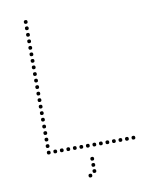

<svg xmlns="http://www.w3.org/2000/svg" viewBox="-95 -794 781 1016"><g transform="rotate(-10 295.5 -286.0)"><path d="M334 68Q324 68 324 58Q324 48 334 48Q344 48 344 58Q344 68 334 68ZM334 101Q324 101 324 91Q324 81 334 81Q344 81 344 91Q344 101 334 101ZM334 134Q324 134 324 124Q324 114 334 114Q344 114 344 124Q344 134 334 134ZM309 154Q299 154 299 144Q299 134 309 134Q319 134 319 144Q319 154 309 154ZM113 -706Q103 -706 103 -716Q103 -726 113 -726Q123 -726 123 -716Q123 -706 113 -706ZM113 -672Q103 -672 103 -682Q103 -692 113 -692Q123 -692 123 -682Q123 -672 113 -672ZM113 -637Q103 -637 103 -647Q103 -657 113 -657Q123 -657 123 -647Q123 -637 113 -637ZM113 -602Q103 -602 103 -612Q103 -622 113 -622Q123 -622 123 -612Q123 -602 113 -602ZM113 -567Q103 -567 103 -577Q103 -587 113 -587Q123 -587 123 -577Q123 -567 113 -567ZM113 -532Q103 -532 103 -542Q103 -552 113 -552Q123 -552 123 -542Q123 -532 113 -532ZM113 -497Q103 -497 103 -507Q103 -517 113 -517Q123 -517 123 -507Q123 -497 113 -497ZM113 -462Q103 -462 103 -472Q103 -482 113 -482Q123 -482 123 -472Q123 -462 113 -462ZM113 -426Q103 -426 103 -436Q103 -446 113 -446Q123 -446 123 -436Q123 -426 113 -426ZM113 -391Q103 -391 103 -401Q103 -411 113 -411Q123 -411 123 -401Q123 -391 113 -391ZM113 -356Q103 -356 103 -366Q103 -376 113 -376Q123 -376 123 -366Q123 -356 113 -356ZM113 -321Q103 -321 103 -331Q103 -341 113 -341Q123 -341 123 -331Q123 -321 113 -321ZM113 -286Q103 -286 103 -296Q103 -306 113 -306Q123 -306 123 -296Q123 -286 113 -286ZM113 -251Q103 -251 103 -261Q103 -271 113 -271Q123 -271 123 -261Q123 -251 113 -251ZM113 -216Q103 -216 103 -226Q103 -236 113 -236Q123 -236 123 -226Q123 -216 113 -216ZM113 -181Q103 -181 103 -191Q103 -201 113 -201Q123 -201 123 -191Q123 -181 113 -181ZM113 -144Q103 -144 103 -154Q103 -164 113 -164Q123 -164 123 -154Q123 -144 113 -144ZM113 -109Q103 -109 103 -119Q103 -129 113 -129Q123 -129 123 -119Q123 -109 113 -109ZM113 -74Q103 -74 103 -84Q103 -94 113 -94Q123 -94 123 -84Q123 -74 113 -74ZM113 -39Q103 -39 103 -49Q103 -59 113 -59Q123 -59 123 -49Q123 -39 113 -39ZM113 -4Q103 -4 103 -14Q103 -24 113 -24Q123 -24 123 -14Q123 -4 113 -4ZM148 -4Q138 -4 138 -14Q138 -24 148 -24Q158 -24 158 -14Q158 -4 148 -4ZM183 -4Q173 -4 173 -14Q173 -24 183 -24Q193 -24 193 -14Q193 -4 183 -4ZM218 -4Q208 -4 208 -14Q208 -24 218 -24Q228 -24 228 -14Q228 -4 218 -4ZM253 -4Q243 -4 243 -14Q243 -24 253 -24Q263 -24 263 -14Q263 -4 253 -4ZM288 -4Q278 -4 278 -14Q278 -24 288 -24Q298 -24 298 -14Q298 -4 288 -4ZM323 -4Q313 -4 313 -14Q313 -24 323 -24Q333 -24 333 -14Q333 -4 323 -4ZM358 -4Q348 -4 348 -14Q348 -24 358 -24Q368 -24 368 -14Q368 -4 358 -4ZM393 -4Q383 -4 383 -14Q383 -24 393 -24Q403 -24 403 -14Q403 -4 393 -4ZM428 -4Q418 -4 418 -14Q418 -24 428 -24Q438 -24 438 -14Q438 -4 428 -4ZM463 -4Q453 -4 453 -14Q453 -24 463 -24Q473 -24 473 -14Q473 -4 463 -4ZM498 -4Q488 -4 488 -14Q488 -24 498 -24Q508 -24 508 -14Q508 -4 498 -4ZM533 -4Q523 -4 523 -14Q523 -24 533 -24Q543 -24 543 -14Q543 -4 533 -4ZM568 -4Q558 -4 558 -14Q558 -24 568 -24Q578 -24 578 -14Q578 -4 568 -4Z"/></g></svg>

Font: Raleway Dots
Style: Regular
Weight: 400
Designer: Matt McInerney, Pablo Impallari, Rodrigo Fuenzalida, Brenda Gallo
Foundry: Matt McInerney, Pablo Impallari, Rodrigo Fuenzalida, Brenda Gallo
Version: Version 1.000